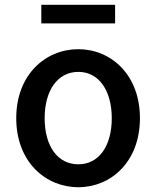

<svg xmlns="http://www.w3.org/2000/svg" viewBox="-20 -770 655 804"><path d="M308 14C444 14 566 -92 566 -275C566 -458 444 -564 308 -564C171 -564 48 -458 48 -275C48 -92 171 14 308 14ZM308 -82C221 -82 167 -158 167 -275C167 -391 221 -469 308 -469C394 -469 448 -391 448 -275C448 -158 394 -82 308 -82ZM153 -672H462V-750H153Z"/></svg>

Font: Noto Sans CJK SC Medium
Style: Regular
Weight: 500
Designer: Ryoko NISHIZUKA 西塚涼子 (kana, bopomofo & ideographs); Paul D. Hunt (Latin, Greek & Cyrillic); Sandoll Communications 산돌커뮤니
Foundry: Adobe
Version: Version 2.004;hotconv 1.0.118;makeotfexe 2.5.65603